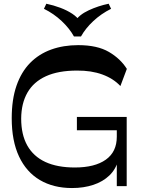

<svg xmlns="http://www.w3.org/2000/svg" viewBox="-20 -978 740 1009"><path d="M358.4 10.2Q261 10.2 189.7 -31.8Q118.4 -73.8 80 -155.7Q41.6 -237.6 41.6 -356.6Q41.6 -455.1 66.7 -527.6Q91.8 -600 138.2 -647.2Q184.6 -694.4 248.9 -717.6Q313.2 -740.8 391.1 -740.8Q491.2 -740.8 552.3 -705.1Q613.3 -669.4 646.6 -616L612.7 -525.8Q575.9 -565.3 517.9 -586.5Q460 -607.7 384.4 -607.1Q286.6 -607.1 221.6 -577.5Q156.6 -547.9 124.2 -491.4Q91.9 -435 91.3 -354.9Q91.3 -270.6 123.4 -213.3Q155.6 -156.1 218.2 -126.9Q280.9 -97.8 373.1 -97.8Q478 -97.8 535.9 -138.8Q593.8 -179.8 593.8 -259.6V-330.2L628.7 -293.6H384.1V-363.6H645.8V0H593.8V-141.6L602 -137.9Q589.2 -89.2 555.1 -56.2Q520.9 -23.2 470.3 -6.5Q419.8 10.2 358.4 10.2ZM551.1 -958.4 563.8 -931.8Q511.4 -905.6 470.3 -867.2Q429.1 -828.7 405.6 -786.3H368.7Q345.2 -828.7 304 -867.5Q262.7 -906.3 210.9 -931.8L223.5 -958.4Q261.4 -950.5 296.8 -937.2Q332.2 -923.9 359.8 -905.7Q387.4 -887.5 401 -864.3H372.7Q395.2 -900.2 446.1 -923.8Q496.9 -947.4 551.1 -958.4Z"/></svg>

Font: Savate ExtraLight
Style: Regular
Weight: 200
Designer: Max Esnée
Foundry: Plomb Type
Version: Version 2.000